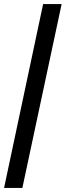

<svg xmlns="http://www.w3.org/2000/svg" viewBox="-25 -763 323 944"><path d="M-5 161 187 -743H278L85 161Z"/></svg>

Font: Saira SemiCondensed Medium
Style: Italic
Weight: 500
Width: 4
Italic angle: -12°
Designer: Hector Gatti with collaboration of the Omnibus-Type team
Foundry: Omnibus-Type
Version: Version 1.101